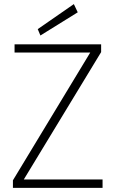

<svg xmlns="http://www.w3.org/2000/svg" viewBox="-20 -916 563 936"><path d="M43 0V-37L420 -660H51V-700H473V-662L96 -41H480V0ZM177 -743 164 -774 340 -896 359 -856Z"/></svg>

Font: DM Sans 11pt ExtraLight
Style: Regular
Weight: 250
Version: Version 4.004;gftools[0.9.30]